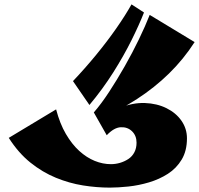

<svg xmlns="http://www.w3.org/2000/svg" viewBox="-20 -849 908 876"><path d="M481 7Q421 7 358.5 -3Q296 -13 235 -38Q174 -63 119 -107Q64 -151 20 -220L236 -350Q253 -285 280.5 -238Q308 -191 341.5 -160.5Q375 -130 412 -115Q449 -100 486 -100Q507 -100 527.5 -106Q548 -112 565.5 -123.5Q583 -135 593 -154Q603 -173 603 -198Q603 -230 582.5 -250Q562 -270 531 -268.5Q500 -267 467 -232L408 -336L527 -357Q586 -381 641 -379Q696 -377 739.5 -355.5Q783 -334 808 -298Q833 -262 833 -218Q833 -161 809 -121Q785 -81 746 -56Q707 -31 660 -17Q613 -3 566 2Q519 7 481 7ZM433 -305 408 -336Q442 -375 478 -430Q514 -485 549 -546.5Q584 -608 613.5 -669Q643 -730 663 -781L868 -657Q817 -578 751 -513.5Q685 -449 605.5 -397.5Q526 -346 433 -305ZM388 -370 313 -479Q368 -537 418.5 -598.5Q469 -660 510.5 -719.5Q552 -779 580 -829L637 -792Q615 -736 580 -665.5Q545 -595 497 -519Q449 -443 388 -370Z"/></svg>

Font: Marhey Light
Style: Regular
Weight: 300
Designer: Nur Syamsi & Bustanul Arifin
Foundry: Namelatype
Version: Version 1.000